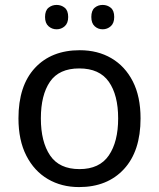

<svg xmlns="http://www.w3.org/2000/svg" viewBox="-20 -750 645 780"><path d="M551 -269Q551 -136 483.5 -63Q416 10 301 10Q230 10 174.5 -22.5Q119 -55 87 -117.5Q55 -180 55 -269Q55 -402 122 -474Q189 -546 304 -546Q377 -546 432.5 -513.5Q488 -481 519.5 -419.5Q551 -358 551 -269ZM146 -269Q146 -174 183.5 -118.5Q221 -63 303 -63Q384 -63 422 -118.5Q460 -174 460 -269Q460 -364 422 -418Q384 -472 302 -472Q220 -472 183 -418Q146 -364 146 -269ZM163 -681Q163 -707 177 -718.5Q191 -730 210 -730Q229 -730 243 -718.5Q257 -707 257 -681Q257 -656 243 -643.5Q229 -631 210 -631Q191 -631 177 -643.5Q163 -656 163 -681ZM351 -681Q351 -707 364.5 -718.5Q378 -730 397 -730Q416 -730 430 -718.5Q444 -707 444 -681Q444 -656 430 -643.5Q416 -631 397 -631Q378 -631 364.5 -643.5Q351 -656 351 -681Z"/></svg>

Font: Noto Sans Adlam Unjoined
Style: Regular
Weight: 400
Designer: Mark Jamra, Neil Patel
Foundry: JamraPatel LLC
Version: Version 3.001